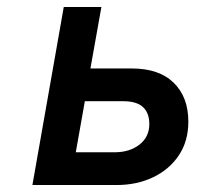

<svg xmlns="http://www.w3.org/2000/svg" viewBox="-20 -531 582 551"><path d="M73 0 163 -511H271L239.5 -334.5H358.5Q436.5 -334.5 478.5 -293.5Q520.5 -252.5 520.5 -182Q520.5 -126 493.2 -85.2Q466 -44.5 419.2 -22.2Q372.5 0 314.5 0ZM197.5 -94H309Q352 -94 380.2 -116Q408.5 -138 408.5 -175Q408.5 -207 390.2 -223.8Q372 -240.5 334.5 -240.5H223.5Z"/></svg>

Font: Overpass SemiBold
Style: Italic
Weight: 600
Italic angle: -10°
Designer: Delve Withrington, Dave Bailey, Thomas Jockin
Foundry: Delve Fonts LLC
Version: Version 4.000